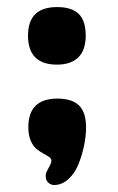

<svg xmlns="http://www.w3.org/2000/svg" viewBox="-20 -446 338 549"><path d="M225.1 -344.2Q225.1 -302.7 203.9 -282Q182.6 -261.2 143.1 -261.2Q60.1 -261.2 60.1 -344.2Q60.1 -425.8 143.1 -425.8Q185.1 -425.8 205.1 -406.2Q225.1 -386.7 225.1 -344.2ZM226.1 -82Q226.1 -56.6 220.2 -28.8Q214.4 -1 203.9 24.7Q193.4 50.3 175 66.7Q156.7 83 134.8 83Q125.5 83 118.2 76.4Q110.8 69.8 110.8 58.1V54.2Q111.3 47.4 119.1 33.9Q127 20.5 127 13.2Q127 7.3 120.1 2.7Q113.3 -2 103.8 -7.1Q94.2 -12.2 84.5 -20Q74.7 -27.8 67.9 -43.7Q61 -59.6 61 -82Q61 -164.1 144 -164.1Q186 -164.1 206.1 -144.3Q226.1 -124.5 226.1 -82Z"/></svg>

Font: Concert One
Style: Regular
Weight: 400
Designer: Johan Kallas, Mihkel Virkus
Foundry: Johan Kallas, Mihkel Virkus
Version: Version 1.003